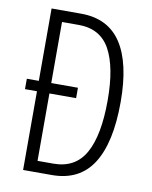

<svg xmlns="http://www.w3.org/2000/svg" viewBox="-81 -775 661 836"><g transform="rotate(10 249.0 -357.0)"><path d="M210 -714Q329 -714 387.5 -625.5Q446 -537 446 -365Q446 -185 387 -92.5Q328 0 206 0H79V-348H26V-394H79V-714ZM208 -664H134V-394H252V-348H134V-50H204Q301 -50 345 -129Q389 -208 389 -362Q389 -509 346.5 -586.5Q304 -664 208 -664Z"/></g></svg>

Font: Noto Sans Telugu ExtraCondensed Light
Style: Regular
Weight: 300
Width: 2
Designer: Jelle Bosma - Monotype Design Team
Foundry: Monotype Imaging Inc.
Version: Version 2.005; ttfautohint (v1.8.4.7-5d5b)